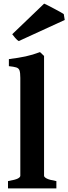

<svg xmlns="http://www.w3.org/2000/svg" viewBox="-20 -1046 379 1066"><path d="M24.4 0V-40.5Q66.4 -47.9 79.6 -55.2Q92.8 -62.5 92.8 -70.3V-613.3Q92.8 -642.1 88.4 -654.8Q84 -667.5 70.3 -671.6Q56.6 -675.8 29.3 -678.7V-717.8Q83 -724.6 122.1 -732.9Q161.1 -741.2 202.1 -756.8L224.6 -735.4V-70.3Q224.6 -63 238.8 -55.2Q252.9 -47.4 293 -40.5V0ZM84 -817.9Q76.2 -821.8 64 -835.9Q51.8 -850.1 47.9 -856L225.1 -1025.9Q230.5 -1023.9 246.1 -1015.9Q261.7 -1007.8 280.3 -998Q298.8 -988.3 314.2 -979.7Q329.6 -971.2 334 -967.8L339.4 -935.1Z"/></svg>

Font: Gentium Book Plus
Style: Bold
Weight: 700
Designer: Victor Gaultney, Annie Olsen, Iska Routamaa, Becca Hirsbrunner
Foundry: SIL International
Version: Version 6.101